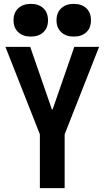

<svg xmlns="http://www.w3.org/2000/svg" viewBox="-20 -972 540 992"><path d="M186 0V-278L8 -730H136L248 -407H252L364 -730H492L314 -278V0ZM139 -783Q99 -783 74.5 -805.5Q50 -828 50 -867Q50 -907 74.5 -929.5Q99 -952 139 -952Q180 -952 204 -929.5Q228 -907 228 -867Q228 -828 204 -805.5Q180 -783 139 -783ZM361 -783Q321 -783 296.5 -805.5Q272 -828 272 -867Q272 -907 296.5 -929.5Q321 -952 361 -952Q402 -952 426 -929.5Q450 -907 450 -867Q450 -828 426 -805.5Q402 -783 361 -783Z"/></svg>

Font: M PLUS Code Latin SemiBold
Style: Regular
Weight: 600
Designer: Coji Morishita
Foundry: UNDERFOREST DESIGN
Version: Version 1.002; ttfautohint (v1.8.3)